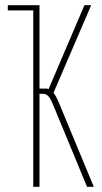

<svg xmlns="http://www.w3.org/2000/svg" viewBox="-20 -719 391 739"><path d="M315 0 183 -319Q177 -333 172 -341Q167 -349 161.5 -353Q156 -357 150.5 -357.5Q145 -358 137 -358H132V0H108V-699H132V-378H150Q155 -378 159 -378Q163 -378 167 -376L305 -699H331L186 -362Q193 -353 199.5 -339.5Q206 -326 214 -306L341 0ZM10 -699H110V-679H10Z"/></svg>

Font: Moniqa Thin Paragraph
Style: Regular
Weight: 100
Designer: Rajesh Rajput
Foundry: Rajesh Rajput
Version: Version 1.000